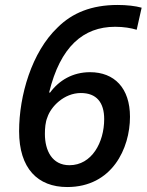

<svg xmlns="http://www.w3.org/2000/svg" viewBox="-20 -744 591 774"><path d="M251 10C432 10 504 -146 504 -273C504 -389 441 -453 343 -453C273 -453 218 -420 182 -371H178C223 -556 316 -636 444 -636C479 -636 508 -631 531 -624L551 -713C526 -720 491 -724 454 -724C349 -724 271 -692 212 -633C108 -534 57 -359 57 -215C57 -65 132 10 251 10ZM260 -78C190 -78 161 -137 161 -204C161 -227 163 -252 171 -271C185 -314 238 -369 306 -369C369 -369 400 -331 400 -264C400 -170 350 -78 260 -78Z"/></svg>

Font: Noto Sans Medium
Style: Italic
Weight: 500
Italic angle: -12°
Designer: Monotype Design Team
Foundry: Monotype Imaging Inc.
Version: Version 2.013